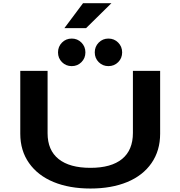

<svg xmlns="http://www.w3.org/2000/svg" viewBox="-20 -1128 1090 1160"><path d="M369 -958 481.5 -1108.5H653L500 -958ZM413.5 -728.5Q378.5 -728.5 354.5 -752.5Q330.5 -776.5 330.5 -811.5Q330.5 -846.5 354.5 -870.8Q378.5 -895 413.5 -895Q448 -895 472 -870.8Q496 -846.5 496 -811.5Q496 -776.5 472 -752.5Q448 -728.5 413.5 -728.5ZM635 -728.5Q600.5 -728.5 576.5 -752.5Q552.5 -776.5 552.5 -811.5Q552.5 -846.5 576.5 -870.8Q600.5 -895 635 -895Q670 -895 694 -870.8Q718 -846.5 718 -811.5Q718 -776.5 694 -752.5Q670 -728.5 635 -728.5ZM102.5 -320V-700H267.5V-323Q267.5 -220.5 334 -167.2Q400.5 -114 526.5 -114Q652 -114 717.5 -167.5Q783 -221 783 -325V-700H947.5V-320Q947.5 -218 895.5 -142.8Q843.5 -67.5 748.5 -28.2Q653.5 11 526.5 11Q399.5 11 304 -28.2Q208.5 -67.5 155.5 -142.8Q102.5 -218 102.5 -320Z"/></svg>

Font: League Mono Extended SemiBold
Style: Regular
Weight: 600
Width: 9
Designer: Tyler Finck
Foundry: The League of Moveable Type / Tyler Finck
Version: Version 2.210